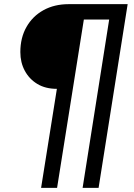

<svg xmlns="http://www.w3.org/2000/svg" viewBox="-20 -725 644 925"><path d="M178 180 254 -297Q199 -297 160 -320.5Q121 -344 99.5 -384Q78 -424 78 -474Q78 -543 107.5 -595Q137 -647 189.5 -676Q242 -705 311 -705H595L455 180H378L506 -631H384L255 180Z"/></svg>

Font: Nunito Sans SemiBold
Style: Italic
Weight: 600
Italic angle: -9°
Designer: Vernon Adams
Foundry: Vernon Adams
Version: Version 3.006; ttfautohint (v1.8.3)